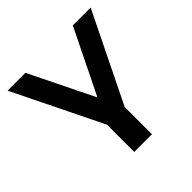

<svg xmlns="http://www.w3.org/2000/svg" viewBox="-179 -634 997 997"><g transform="rotate(-45 320.0 -135.0)"><path d="M15 -480H146L320 -125L494 -480H625L385 10V210H255V10Z"/></g></svg>

Font: Xolonium
Style: Regular
Weight: 400
Designer: Severin Meyer
Version: Version 4.2